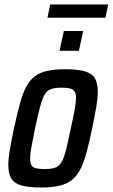

<svg xmlns="http://www.w3.org/2000/svg" viewBox="-20 -826 501 854"><path d="M162 8Q108 8 76 -1Q44 -10 30.5 -31.5Q17 -53 17 -92Q17 -121 24 -161.5Q31 -202 42 -255Q56 -318 68 -363Q80 -408 95.5 -438Q111 -468 133.5 -485.5Q156 -503 189 -510.5Q222 -518 270 -518Q324 -518 356 -509Q388 -500 401.5 -478.5Q415 -457 415 -418Q415 -390 408 -349Q401 -308 390 -255Q377 -192 364.5 -146.5Q352 -101 336.5 -71.5Q321 -42 298.5 -24.5Q276 -7 242.5 0.5Q209 8 162 8ZM178 -74Q201 -74 216.5 -77.5Q232 -81 243 -91.5Q254 -102 262 -122Q270 -142 277.5 -174.5Q285 -207 295 -255Q306 -305 312 -337.5Q318 -370 318 -390Q318 -410 311.5 -419.5Q305 -429 291.5 -432.5Q278 -436 254 -436Q225 -436 207.5 -430Q190 -424 179 -406Q168 -388 158.5 -352Q149 -316 136 -255Q126 -206 120 -173.5Q114 -141 114 -120Q114 -101 120 -91Q126 -81 140.5 -77.5Q155 -74 178 -74ZM245 -600 264 -688H350L331 -600ZM191 -747 203 -806H461L449 -747Z"/></svg>

Font: Saira Condensed Medium
Style: Italic
Weight: 500
Width: 3
Italic angle: -12°
Designer: Hector Gatti with collaboration of the Omnibus-Type team
Foundry: Omnibus-Type
Version: Version 1.101